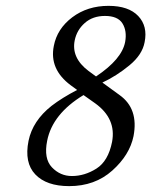

<svg xmlns="http://www.w3.org/2000/svg" viewBox="-20 -630 520 660"><path d="M340.8 -575.2Q298.8 -575.2 271.5 -551Q244.1 -526.9 236.8 -491.2Q224.6 -431.2 284.2 -386.2L310.1 -367.2Q398.9 -426.3 410.2 -485.8Q417 -523.9 400.9 -549.6Q384.8 -575.2 340.8 -575.2ZM477.1 -484.9Q469.2 -441.9 425 -405.5Q380.9 -369.1 332 -346.2L391.1 -303.2Q457 -256.3 439 -162.1Q425.8 -97.2 366 -43.7Q306.2 9.8 217.8 9.8Q139.6 9.8 101.3 -30.5Q63 -70.8 78.1 -146Q92.3 -214.8 157.2 -266.1Q193.4 -293.9 245.1 -320.8L223.1 -336.9Q148.9 -392.1 165 -472.2Q176.3 -531.2 228.5 -570.6Q280.8 -609.9 353 -609.9Q421.9 -609.9 455.1 -575Q488.3 -540 477.1 -484.9ZM227.1 -24.9Q271 -24.9 311.5 -50.5Q352.1 -76.2 365.2 -142.1Q380.4 -222.2 307.1 -274.9L267.1 -303.2Q160.2 -238.3 142.1 -146Q129.9 -85 158.4 -54.9Q187 -24.9 227.1 -24.9Z"/></svg>

Font: Linux Libertine
Style: Italic
Weight: 400
Italic angle: -12°
Designer: Philipp H. Poll
Foundry: Philipp H. Poll
Version: Version 5.1.6 ; ttfautohint (v0.9)